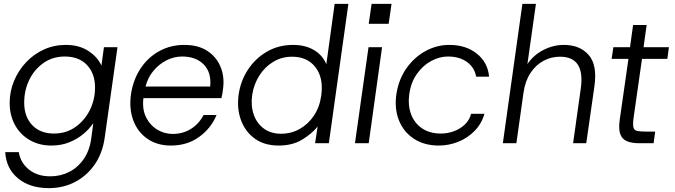

<svg xmlns="http://www.w3.org/2000/svg" viewBox="-20 -740 3488 992"><path d="M232 232Q134 232 73 181.5Q12 131 7 46H77Q86 101 129.5 136Q173 171 240 171Q292 171 337 148.5Q382 126 413 81Q444 36 452 -29L462 -104Q443 -75 411.5 -48.5Q380 -22 338.5 -5Q297 12 245 12Q183 12 134 -16Q85 -44 57.5 -94Q30 -144 30 -208Q30 -268 52.5 -322Q75 -376 114.5 -418Q154 -460 206.5 -484Q259 -508 320 -508Q389 -508 437 -476.5Q485 -445 504 -401L517 -496H587L521 -29Q510 51 469.5 109.5Q429 168 368 200Q307 232 232 232ZM259 -50Q321 -50 368.5 -83Q416 -116 443.5 -170Q471 -224 471 -288Q471 -360 429.5 -404Q388 -448 315 -448Q252 -448 204.5 -414.5Q157 -381 131 -327Q105 -273 105 -210Q105 -137 146.5 -93.5Q188 -50 259 -50Z M863 12Q792 12 741.5 -23Q691 -58 668.5 -118.5Q646 -179 657 -255Q669 -331 707.5 -388Q746 -445 804 -476.5Q862 -508 932 -508Q1006 -508 1053.5 -475.5Q1101 -443 1121 -391Q1141 -339 1132 -279Q1131 -267 1129 -256.5Q1127 -246 1124 -233H721Q714 -175 735 -133.5Q756 -92 793 -70Q830 -48 872 -48Q925 -48 966.5 -74Q1008 -100 1032 -146H1099Q1071 -78 1009.5 -33Q948 12 863 12ZM921 -448Q879 -448 840.5 -428.5Q802 -409 773 -374.5Q744 -340 732 -293H1066Q1073 -366 1032.5 -407Q992 -448 921 -448Z M1420 12Q1345 12 1295.5 -24.5Q1246 -61 1224.5 -121Q1203 -181 1213 -251Q1223 -322 1261 -380Q1299 -438 1359 -473Q1419 -508 1494 -508Q1557 -508 1602 -481.5Q1647 -455 1666 -408L1709 -720H1780L1679 0H1608L1621 -86Q1591 -49 1541 -18.5Q1491 12 1420 12ZM1432 -49Q1485 -49 1529 -74Q1573 -99 1602.5 -143.5Q1632 -188 1640 -248Q1652 -338 1610 -392.5Q1568 -447 1489 -447Q1436 -447 1392.5 -421Q1349 -395 1320.5 -350.5Q1292 -306 1283 -250Q1275 -194 1291 -148Q1307 -102 1343.5 -75.5Q1380 -49 1432 -49Z M1885 -617 1900 -720H2003L1988 -617ZM1814 0 1884 -496H1954L1885 0Z M2247 12Q2173 12 2119.5 -22.5Q2066 -57 2041.5 -117.5Q2017 -178 2028 -254Q2040 -331 2080.5 -388Q2121 -445 2179 -476.5Q2237 -508 2301 -508Q2387 -508 2443.5 -463Q2500 -418 2507 -344H2440Q2432 -391 2393 -419.5Q2354 -448 2294 -448Q2251 -448 2208 -425Q2165 -402 2133.5 -357.5Q2102 -313 2094 -249Q2087 -195 2104 -149.5Q2121 -104 2160.5 -77Q2200 -50 2258 -50Q2292 -50 2324 -61.5Q2356 -73 2380.5 -95.5Q2405 -118 2414 -152H2483Q2468 -100 2431.5 -63Q2395 -26 2346.5 -7Q2298 12 2247 12Z M2941 0 2981 -285Q3003 -447 2873 -447Q2828 -447 2788.5 -426Q2749 -405 2721.5 -364Q2694 -323 2685 -263L2648 0H2578L2679 -720H2749L2705 -409Q2737 -456 2788 -482Q2839 -508 2893 -508Q2976 -508 3021.5 -456Q3067 -404 3051 -293L3009 0Z M3283 0Q3245 0 3220 -10Q3195 -20 3185 -46.5Q3175 -73 3182 -122L3227 -436H3140L3149 -496H3235L3251 -611H3321L3305 -496H3436L3428 -436H3297L3254 -135Q3249 -99 3252.5 -83Q3256 -67 3272 -63.5Q3288 -60 3322 -60H3365L3357 0Z"/></svg>

Font: Host Grotesk Light
Style: Italic
Weight: 300
Italic angle: -8°
Designer: Doğukan Karapınar based on Poppins by Indian Type Foundry, Jonny Pinhorn
Foundry: Element Type
Version: Version 1.001; ttfautohint (v1.8.4.7-5d5b)